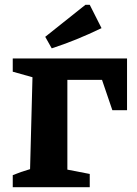

<svg xmlns="http://www.w3.org/2000/svg" viewBox="-20 -778 569 798"><path d="M195 -577 168 -625 335 -758H353L402 -661Q348 -635 297.5 -614.5Q247 -594 195 -577ZM33 0V-50Q50 -57 67 -63Q84 -69 105 -75L115 -457L33 -480V-535H508V-320H447L404 -446H260V-73L353 -55V0Z"/></svg>

Font: Piazzolla SC
Style: Bold
Weight: 700
Designer: Juan Pablo del Peral
Foundry: Huerta Tipografica
Version: Version 1.330